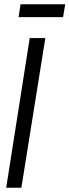

<svg xmlns="http://www.w3.org/2000/svg" viewBox="-20 -878 325 898"><path d="M9 0 119 -700H192L80 0ZM67 -798 76 -858H285L275 -798Z"/></svg>

Font: Georama SemiCondensed
Style: Italic
Weight: 400
Width: 4
Italic angle: -9°
Designer: Jean-Baptiste Levee
Foundry: Production Type
Version: Version 1.000